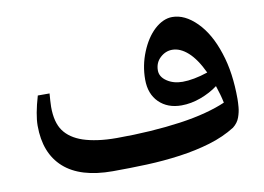

<svg xmlns="http://www.w3.org/2000/svg" viewBox="-62 -615 972 708"><g transform="rotate(-10 424.0 -261.0)"><path d="M307 0Q186 0 124.5 -55Q63 -110 63 -213Q63 -234 68 -261.5Q73 -289 83 -323H127Q126 -310 125 -297Q124 -284 124 -273Q124 -215 147 -183Q170 -151 217 -135Q241 -127 272.5 -122.5Q304 -118 343 -118Q408 -118 468.5 -122Q529 -126 582 -133.5Q635 -141 678.5 -152.5Q722 -164 754 -178Q751 -193 746.5 -209Q742 -225 736 -243Q708 -222 671.5 -208.5Q635 -195 599 -195Q547 -195 515 -226.5Q483 -258 483 -312Q483 -365 503 -414Q523 -463 554 -492Q587 -522 621 -522Q668 -522 712 -478Q756 -434 781 -357Q794 -318 800 -274.5Q806 -231 806 -183Q806 -171 804.5 -152.5Q803 -134 796 -114.5Q789 -95 771 -81Q728 -54 674.5 -38Q621 -22 560 -13.5Q499 -5 435 -2.5Q371 0 307 0ZM618 -280Q638 -280 662 -284.5Q686 -289 713 -298Q688 -351 659 -377Q630 -403 600 -403Q575 -403 555 -384.5Q535 -366 535 -337Q535 -313 559.5 -296.5Q584 -280 618 -280Z"/></g></svg>

Font: Noto Naskh Arabic
Style: Bold
Weight: 700
Designer: Monotype Design Team, David Williams, Mohamad Dakak and Nizar Qandah
Foundry: Monotype Imaging Inc.
Version: Version 2.016